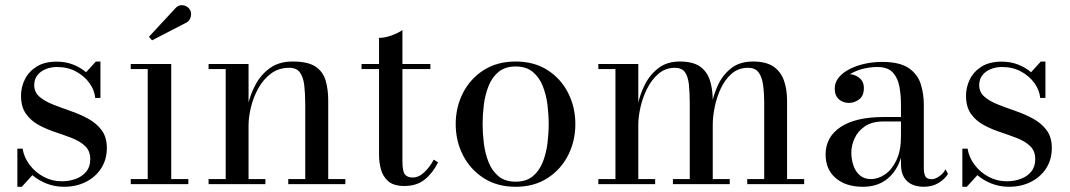

<svg xmlns="http://www.w3.org/2000/svg" viewBox="-20 -705 4096 735"><path d="M46.5 10V-136H66.5Q72 -102 93.8 -73.5Q115.5 -45 147.5 -28Q179.5 -11 216.5 -11Q244.5 -11 269.5 -20Q294.5 -29 310 -47.8Q325.5 -66.5 325.5 -95.5Q325.5 -127 306.2 -145.5Q287 -164 257 -175.8Q227 -187.5 193 -198.8Q159 -210 129 -226Q99 -242 79.8 -268.8Q60.5 -295.5 60.5 -339Q60.5 -371 75 -400.8Q89.5 -430.5 119.8 -449.8Q150 -469 197 -469Q231 -469 259.5 -458Q288 -447 309.5 -428.5L347 -469.5H364.5V-330H344.5Q342 -359.5 322.8 -386.5Q303.5 -413.5 271.5 -431Q239.5 -448.5 198 -448.5Q174.5 -448.5 154.5 -440.2Q134.5 -432 122.8 -416.5Q111 -401 111 -379.5Q111 -352 131 -334.8Q151 -317.5 182.8 -305Q214.5 -292.5 250 -280.2Q285.5 -268 317.2 -250.8Q349 -233.5 369 -206.8Q389 -180 389 -138.5Q389 -94 367.2 -60.5Q345.5 -27 308.5 -8.5Q271.5 10 224.5 10Q190 10 159 -2Q128 -14 104 -34.5L63.5 10Z M635.5 -460V-19.5H701V0H480.5V-19.5H545.5V-440.5H480.5V-460ZM562 -550.5 550 -564 651 -673Q661 -684 672 -685Q683 -686 692.8 -681Q702.5 -676 707 -667.5Q712 -659.5 711.5 -649.5Q711 -639.5 706.5 -631.2Q702 -623 693.5 -618.5Z M931.5 -460V-19.5H996V0H778.5V-19.5H844V-440.5H778.5V-460ZM1236.5 -319.5V-19.5H1302V0H1083.5V-19.5H1148.5V-304.5Q1148.5 -346.5 1144.8 -378.2Q1141 -410 1128 -427.8Q1115 -445.5 1087.5 -445.5Q1047 -445.5 1017.5 -423.5Q988 -401.5 969 -367.2Q950 -333 940.8 -295Q931.5 -257 931.5 -224.5L919 -222Q919 -255 927.8 -297.2Q936.5 -339.5 957 -378.8Q977.5 -418 1012.5 -443.8Q1047.5 -469.5 1100.5 -469.5Q1158.5 -469.5 1187.5 -450.2Q1216.5 -431 1226.5 -397Q1236.5 -363 1236.5 -319.5Z M1528 7Q1487 7 1466.2 -11.2Q1445.5 -29.5 1438.2 -56.8Q1431 -84 1431 -111.5V-560Q1453.5 -560 1479.5 -569.5Q1505.5 -579 1520.5 -590V-88Q1520.5 -50.5 1529.5 -38Q1538.5 -25.5 1560 -25.5Q1583.5 -25.5 1605.2 -46.5Q1627 -67.5 1640.5 -94L1657 -83.5Q1637 -43 1606.2 -18Q1575.5 7 1528 7ZM1364 -440.5V-460H1627.5V-440.5Z M1954 10Q1883.5 10 1832 -23Q1780.5 -56 1752.5 -110.5Q1724.5 -165 1724.5 -230Q1724.5 -295 1752.5 -349.5Q1780.5 -404 1832 -436.8Q1883.5 -469.5 1954 -469.5Q2024.5 -469.5 2075.8 -436.8Q2127 -404 2154.8 -349.5Q2182.5 -295 2182.5 -230Q2182.5 -165 2154.8 -110.5Q2127 -56 2075.8 -23Q2024.5 10 1954 10ZM1954 -9.5Q1994.5 -9.5 2019.5 -30.2Q2044.5 -51 2057.8 -84.5Q2071 -118 2075.8 -156.5Q2080.5 -195 2080.5 -230Q2080.5 -265.5 2075.8 -303.8Q2071 -342 2057.8 -375.5Q2044.5 -409 2019.5 -429.8Q1994.5 -450.5 1954 -450.5Q1913.5 -450.5 1888.5 -429.8Q1863.5 -409 1850.2 -375.5Q1837 -342 1832.2 -303.8Q1827.5 -265.5 1827.5 -230Q1827.5 -195 1832.2 -156.5Q1837 -118 1850.2 -84.5Q1863.5 -51 1888.5 -30.2Q1913.5 -9.5 1954 -9.5Z M2423.5 -460V-19.5H2488V0H2270.5V-19.5H2336V-440.5H2270.5V-460ZM2708.5 -319.5V-19.5H2773.5V0H2556V-19.5H2620.5V-308Q2620.5 -350 2617.2 -381Q2614 -412 2602 -428.8Q2590 -445.5 2563.5 -445.5Q2528 -445.5 2501.5 -423.2Q2475 -401 2457.8 -366.8Q2440.5 -332.5 2432 -295.2Q2423.5 -258 2423.5 -228L2412.5 -225.5Q2412.5 -258.5 2420.8 -300.2Q2429 -342 2448.5 -380.8Q2468 -419.5 2500.8 -444.5Q2533.5 -469.5 2582.5 -469.5Q2632.5 -469.5 2659.8 -450.2Q2687 -431 2697.8 -397Q2708.5 -363 2708.5 -319.5ZM2993 -319.5V-19.5H3058.5V0H2840.5V-19.5H2905.5V-308Q2905.5 -350 2901 -381Q2896.5 -412 2883.2 -428.8Q2870 -445.5 2843.5 -445.5Q2807 -445.5 2781.2 -423.2Q2755.5 -401 2739.5 -366.8Q2723.5 -332.5 2716 -295.2Q2708.5 -258 2708.5 -228L2696 -225.5Q2696 -258.5 2703.5 -300.2Q2711 -342 2729.2 -380.8Q2747.5 -419.5 2780 -444.5Q2812.5 -469.5 2862.5 -469.5Q2912.5 -469.5 2940.8 -450.2Q2969 -431 2981 -397Q2993 -363 2993 -319.5Z M3516 10Q3492.5 10 3472.8 1.8Q3453 -6.5 3441 -25.8Q3429 -45 3429 -77.5V-304.5Q3429 -340.5 3423 -373.5Q3417 -406.5 3397.8 -427.5Q3378.5 -448.5 3338.5 -448.5Q3316 -448.5 3291.8 -443.5Q3267.5 -438.5 3246.8 -428.2Q3226 -418 3213 -402.5Q3200 -387 3200 -366H3176.5Q3176.5 -391.5 3193.2 -406.2Q3210 -421 3230 -421Q3251.5 -421 3269.2 -407.2Q3287 -393.5 3287 -368Q3287 -338 3268.8 -324.5Q3250.5 -311 3230 -311Q3207 -311 3191.2 -325Q3175.5 -339 3175.5 -366Q3175.5 -389.5 3190.8 -408.2Q3206 -427 3231.8 -440.2Q3257.5 -453.5 3289.8 -460.8Q3322 -468 3356 -468Q3425 -468 3459.2 -444Q3493.5 -420 3505 -382.5Q3516.5 -345 3516.5 -304.5V-58.5Q3516.5 -42 3522.2 -30.5Q3528 -19 3546.5 -19Q3559.5 -19 3575.2 -29.8Q3591 -40.5 3599.5 -57L3609 -39Q3596 -18.5 3572.2 -4.2Q3548.5 10 3516 10ZM3283 10Q3218 10 3179.2 -23.2Q3140.5 -56.5 3140.5 -113.5Q3140.5 -180.5 3198 -218.8Q3255.5 -257 3362 -257H3475.5V-240H3362Q3318 -240 3291 -221.5Q3264 -203 3251.5 -175.5Q3239 -148 3239 -120.5Q3239 -95.5 3246.8 -72.2Q3254.5 -49 3271.2 -34.2Q3288 -19.5 3314 -19.5Q3342 -19.5 3368.2 -37.5Q3394.5 -55.5 3411.8 -92Q3429 -128.5 3429 -183H3440.5Q3440.5 -126 3422.2 -82.5Q3404 -39 3369 -14.5Q3334 10 3283 10Z M3664 10V-136H3684Q3689.5 -102 3711.2 -73.5Q3733 -45 3765 -28Q3797 -11 3834 -11Q3862 -11 3887 -20Q3912 -29 3927.5 -47.8Q3943 -66.5 3943 -95.5Q3943 -127 3923.8 -145.5Q3904.5 -164 3874.5 -175.8Q3844.5 -187.5 3810.5 -198.8Q3776.5 -210 3746.5 -226Q3716.5 -242 3697.2 -268.8Q3678 -295.5 3678 -339Q3678 -371 3692.5 -400.8Q3707 -430.5 3737.2 -449.8Q3767.5 -469 3814.5 -469Q3848.5 -469 3877 -458Q3905.5 -447 3927 -428.5L3964.5 -469.5H3982V-330H3962Q3959.5 -359.5 3940.2 -386.5Q3921 -413.5 3889 -431Q3857 -448.5 3815.5 -448.5Q3792 -448.5 3772 -440.2Q3752 -432 3740.2 -416.5Q3728.5 -401 3728.5 -379.5Q3728.5 -352 3748.5 -334.8Q3768.5 -317.5 3800.2 -305Q3832 -292.5 3867.5 -280.2Q3903 -268 3934.8 -250.8Q3966.5 -233.5 3986.5 -206.8Q4006.5 -180 4006.5 -138.5Q4006.5 -94 3984.8 -60.5Q3963 -27 3926 -8.5Q3889 10 3842 10Q3807.5 10 3776.5 -2Q3745.5 -14 3721.5 -34.5L3681 10Z"/></svg>

Font: Bodoni Moda
Style: Regular
Weight: 400
Designer: Owen Earl
Foundry: indestructible type
Version: Version 2.005